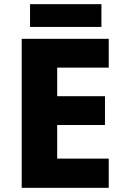

<svg xmlns="http://www.w3.org/2000/svg" viewBox="-20 -900 595 920"><path d="M501 0H84V-714H501V-576H254V-439H483V-301H254V-140H501ZM466 -880V-771H124V-880Z"/></svg>

Font: Noto Sans Kannada ExtraBold
Style: Regular
Weight: 800
Designer: Jelle Bosma - Monotype Design Team
Foundry: Monotype Imaging Inc.
Version: Version 2.005; ttfautohint (v1.8.4.7-5d5b)